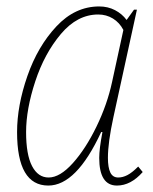

<svg xmlns="http://www.w3.org/2000/svg" viewBox="-20 -566 475 596"><path d="M33 -156Q33 -238 65 -330Q97 -422 155 -484Q213 -546 288 -546Q315 -546 337 -534.5Q359 -523 373 -504L396 -536H405L332 -202Q315 -124 315 -76Q315 -46 322.5 -30.5Q330 -15 347 -15Q361 -15 375.5 -22.5Q390 -30 409 -49L423 -32Q386 10 343 10Q288 10 288 -76Q288 -104 298 -156H294Q217 10 130 10Q33 10 33 -156ZM328 -312 363 -473Q351 -496 330.5 -508.5Q310 -521 285 -521Q220 -521 169 -460.5Q118 -400 89.5 -313.5Q61 -227 61 -156Q61 -86 79.5 -50.5Q98 -15 131 -15Q166 -15 206 -59.5Q246 -104 279.5 -173Q313 -242 328 -312Z"/></svg>

Font: Noto Serif NarrowThin
Style: Italic
Weight: 250
Width: 4
Italic angle: -12°
Designer: Monotype Design Team
Foundry: Monotype Imaging Inc.
Version: Version 1.001